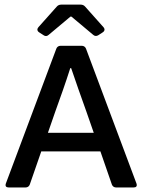

<svg xmlns="http://www.w3.org/2000/svg" viewBox="-20 -827 629 847"><path d="M291 -753.9H294.9L391.6 -672.9C398.4 -667 406.2 -667 414.1 -671.9L433.6 -684.6C442.4 -690.4 443.4 -699.2 436.5 -707L355.5 -797.9C350.6 -803.7 343.8 -806.6 335.9 -806.6H250C242.2 -806.6 235.4 -803.7 230.5 -797.9L149.4 -707C142.6 -699.2 143.6 -690.4 152.3 -684.6L171.9 -671.9C179.7 -666 187.5 -667 194.3 -672.9ZM492.2 0H569.3C581.1 0 585.9 -5.9 582 -17.6L359.4 -612.3C356.4 -620.1 349.6 -625 340.8 -625H247.1C238.3 -625 231.4 -620.1 228.5 -612.3L5.9 -17.6C2 -5.9 6.8 0 18.6 0H92.8C101.6 0 108.4 -4.9 111.3 -12.7L162.1 -159.2H422.9L473.6 -12.7C476.6 -4.9 483.4 0 492.2 0ZM191.4 -241.2 223.6 -334C246.1 -396.5 268.6 -459 290 -526.4H293.9C316.4 -460 332 -416 361.3 -334L393.6 -241.2Z"/></svg>

Font: Ed Sans Neue Medium
Style: Regular
Weight: 500
Designer: Stephen Hutchings
Version: Version 1.004;PS 001.004;hotconv 1.0.88;makeotf.lib2.5.64775